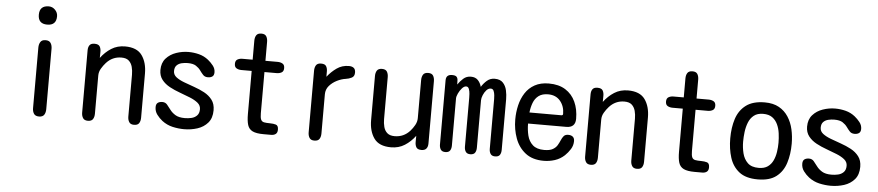

<svg xmlns="http://www.w3.org/2000/svg" viewBox="-44 -1046 6087 1331"><g transform="rotate(5 3000.0 -380.0)"><path d="M250 -636.7Q186.5 -636.7 186.5 -700.2Q186.5 -763.7 251 -763.7Q276.4 -763.7 294.9 -744.6Q313.5 -725.6 313.5 -700.2Q313.5 -636.7 250 -636.7ZM249 2.9Q223.6 2.9 213.4 -12.7Q203.1 -28.3 203.1 -51.8V-472.7Q203.1 -496.1 213.4 -512.2Q223.6 -528.3 249 -528.3Q274.4 -528.3 284.7 -512.2Q294.9 -496.1 294.9 -472.7V-51.8Q294.9 -28.3 284.7 -12.7Q274.4 2.9 249 2.9Z M588.9 2.9Q564.5 2.9 554.7 -12.7Q544.9 -28.3 544.9 -50.8V-483.4Q544.9 -505.9 554.7 -519.5Q564.5 -533.2 588.9 -533.2Q617.2 -533.2 626 -517.6Q634.8 -502 634.3 -480Q633.8 -458 633.8 -438.5Q665 -480.5 706.5 -506.8Q748 -533.2 801.8 -533.2Q884.8 -533.2 919.9 -483.9Q955.1 -434.6 955.1 -357.4V-50.8Q955.1 -27.3 945.3 -12.2Q935.5 2.9 910.2 2.9Q885.7 2.9 876 -12.7Q866.2 -28.3 866.2 -50.8V-341.8Q866.2 -371.1 859.4 -396.5Q852.5 -421.9 835 -438Q817.4 -454.1 783.2 -454.1Q720.7 -454.1 677.7 -406.2Q661.1 -387.7 647.5 -364.7Q633.8 -341.8 633.8 -315.4V-50.8Q633.8 -27.3 624 -12.2Q614.3 2.9 588.9 2.9Z M1258.8 2.9Q1218.8 2.9 1178.2 -6.3Q1137.7 -15.6 1104.5 -41Q1083 -57.6 1065.9 -80.6Q1048.8 -103.5 1048.8 -132.8Q1048.8 -154.3 1061 -163.1Q1073.2 -171.9 1092.8 -171.9Q1113.3 -171.9 1126 -157.2Q1138.7 -142.6 1152.8 -123Q1167 -103.5 1190.9 -88.9Q1214.8 -74.2 1256.8 -74.2Q1281.2 -74.2 1303.7 -79.6Q1326.2 -85 1341.3 -100.6Q1356.4 -116.2 1356.4 -144.5Q1356.4 -170.9 1335 -188.5Q1313.5 -206.1 1279.8 -219.7Q1246.1 -233.4 1208 -247.1Q1169.9 -260.7 1136.2 -278.8Q1102.5 -296.9 1081.1 -324.2Q1059.6 -351.6 1059.6 -391.6Q1059.6 -441.4 1087.4 -472.7Q1115.2 -503.9 1157.7 -518.6Q1200.2 -533.2 1243.2 -533.2Q1280.3 -533.2 1316.4 -523.9Q1352.5 -514.6 1381.8 -491.2Q1401.4 -475.6 1418 -454.6Q1434.6 -433.6 1434.6 -408.2Q1434.6 -387.7 1422.9 -378.9Q1411.1 -370.1 1391.6 -370.1Q1370.1 -370.1 1357.9 -383.3Q1345.7 -396.5 1334 -413.1Q1322.3 -429.7 1302.2 -442.9Q1282.2 -456.1 1244.1 -456.1Q1222.7 -456.1 1202.1 -451.2Q1181.6 -446.3 1168 -432.6Q1154.3 -418.9 1154.3 -392.6Q1154.3 -367.2 1175.8 -350.6Q1197.3 -334 1231 -321.3Q1264.6 -308.6 1302.7 -295.4Q1340.8 -282.2 1374.5 -264.2Q1408.2 -246.1 1429.7 -217.8Q1451.2 -189.5 1451.2 -145.5Q1451.2 -90.8 1422.9 -58.1Q1394.5 -25.4 1350.6 -11.2Q1306.6 2.9 1258.8 2.9Z M1810.5 -10.7Q1759.8 -10.7 1733.9 -23.4Q1708 -36.1 1699.2 -64.5Q1690.4 -92.8 1690.4 -140.6V-440.4H1619.1Q1599.6 -440.4 1585 -448.7Q1570.3 -457 1570.3 -479.5Q1570.3 -502 1585 -510.3Q1599.6 -518.6 1619.1 -518.6H1690.4V-650.4Q1690.4 -673.8 1700.2 -689Q1710 -704.1 1735.4 -704.1Q1760.7 -704.1 1770 -688.5Q1779.3 -672.9 1779.3 -650.4V-518.6H1864.3Q1883.8 -518.6 1898.4 -510.3Q1913.1 -502 1913.1 -479.5Q1913.1 -457 1898.4 -448.7Q1883.8 -440.4 1864.3 -440.4H1779.3V-153.3Q1779.3 -123 1785.6 -109.4Q1792 -95.7 1807.6 -92.8Q1823.2 -89.8 1849.6 -89.8Q1872.1 -89.8 1889.6 -84.5Q1907.2 -79.1 1907.2 -50.8Q1907.2 -29.3 1895 -20Q1882.8 -10.7 1863.3 -10.7Z M2165 2.9Q2140.6 2.9 2130.9 -12.7Q2121.1 -28.3 2121.1 -50.8V-479.5Q2121.1 -502.9 2130.9 -518.1Q2140.6 -533.2 2166 -533.2Q2192.4 -533.2 2201.2 -518.6Q2210 -503.9 2210 -483.9Q2210 -463.9 2210 -445.3Q2238.3 -481.4 2274.9 -507.3Q2311.5 -533.2 2359.4 -533.2Q2380.9 -533.2 2393.1 -523.4Q2405.3 -513.7 2405.3 -491.2Q2405.3 -464.8 2386.2 -455.1Q2367.2 -445.3 2344.7 -442.4Q2315.4 -438.5 2284.2 -422.9Q2252.9 -407.2 2231.4 -382.3Q2210 -357.4 2210 -323.2V-50.8Q2210 -27.3 2200.2 -12.2Q2190.4 2.9 2165 2.9Z M2698.2 2.9Q2615.2 2.9 2580.1 -46.4Q2544.9 -95.7 2544.9 -172.9V-479.5Q2544.9 -502.9 2554.7 -518.1Q2564.5 -533.2 2589.8 -533.2Q2615.2 -533.2 2624.5 -517.6Q2633.8 -502 2633.8 -479.5V-187.5Q2633.8 -159.2 2640.6 -133.3Q2647.5 -107.4 2665.5 -91.8Q2683.6 -76.2 2716.8 -76.2Q2780.3 -76.2 2823.2 -124Q2839.8 -142.6 2853 -166Q2866.2 -189.5 2866.2 -214.8V-479.5Q2866.2 -502.9 2876 -518.1Q2885.7 -533.2 2911.1 -533.2Q2936.5 -533.2 2945.8 -517.6Q2955.1 -502 2955.1 -479.5V-45.9Q2955.1 -23.4 2944.3 -10.3Q2933.6 2.9 2910.2 2.9Q2882.8 2.9 2874 -12.7Q2865.2 -28.3 2865.7 -50.8Q2866.2 -73.2 2866.2 -91.8Q2835 -49.8 2793.5 -23.4Q2752 2.9 2698.2 2.9Z M3076.2 2.9Q3053.7 2.9 3044.4 -11.2Q3035.2 -25.4 3035.2 -45.9V-493.2Q3035.2 -533.2 3077.1 -533.2Q3099.6 -533.2 3107.9 -524.9Q3116.2 -516.6 3117.2 -502.4Q3118.2 -488.3 3118.2 -470.7Q3133.8 -494.1 3155.8 -513.7Q3177.7 -533.2 3208 -533.2Q3239.3 -533.2 3256.8 -515.1Q3274.4 -497.1 3282.2 -468.8Q3297.9 -494.1 3320.3 -513.7Q3342.8 -533.2 3374 -533.2Q3412.1 -533.2 3431.6 -512.2Q3451.2 -491.2 3458 -460.4Q3464.8 -429.7 3464.8 -398.4V-45.9Q3464.8 -24.4 3455.6 -10.7Q3446.3 2.9 3422.9 2.9Q3400.4 2.9 3391.1 -11.2Q3381.8 -25.4 3381.8 -45.9V-392.6Q3381.8 -402.3 3380.4 -418.9Q3378.9 -435.5 3373 -449.2Q3367.2 -462.9 3352.5 -462.9Q3335.9 -462.9 3322.3 -447.8Q3308.6 -432.6 3300.3 -412.1Q3292 -391.6 3292 -377V-45.9Q3292 -24.4 3282.7 -10.7Q3273.4 2.9 3250 2.9Q3227.5 2.9 3218.3 -11.2Q3209 -25.4 3209 -45.9V-385.7Q3209 -394.5 3208 -413.1Q3207 -431.6 3201.2 -447.3Q3195.3 -462.9 3181.6 -462.9Q3167 -462.9 3152.3 -446.3Q3137.7 -429.7 3127.9 -408.7Q3118.2 -387.7 3118.2 -374V-45.9Q3118.2 -24.4 3108.9 -10.7Q3099.6 2.9 3076.2 2.9Z M3760.7 3.9Q3682.6 3.9 3633.8 -34.2Q3585 -72.3 3562.5 -133.8Q3540 -195.3 3540 -264.6Q3540 -315.4 3551.3 -363.3Q3562.5 -411.1 3587.4 -449.7Q3612.3 -488.3 3652.8 -510.7Q3693.4 -533.2 3751 -533.2Q3820.3 -533.2 3866.7 -503.9Q3913.1 -474.6 3936.5 -423.3Q3960 -372.1 3960 -305.7Q3960 -244.1 3896.5 -244.1H3630.9Q3630.9 -200.2 3640.6 -160.6Q3650.4 -121.1 3678.2 -96.2Q3706.1 -71.3 3757.8 -71.3Q3796.9 -71.3 3817.9 -83.5Q3838.9 -95.7 3849.1 -113.3Q3859.4 -130.9 3866.7 -148.4Q3874 -166 3884.3 -178.2Q3894.5 -190.4 3916 -190.4Q3935.5 -190.4 3947.3 -180.7Q3959 -170.9 3959 -150.4Q3959 -120.1 3942.9 -94.2Q3926.8 -68.4 3905.3 -47.9Q3876 -20.5 3838.4 -8.3Q3800.8 3.9 3760.7 3.9ZM3633.8 -321.3H3855.5Q3867.2 -321.3 3867.2 -332Q3867.2 -384.8 3836.9 -421.4Q3806.6 -458 3752 -458Q3710.9 -458 3686 -439Q3661.1 -419.9 3649.4 -388.7Q3637.7 -357.4 3633.8 -321.3Z M4088.9 2.9Q4064.5 2.9 4054.7 -12.7Q4044.9 -28.3 4044.9 -50.8V-483.4Q4044.9 -505.9 4054.7 -519.5Q4064.5 -533.2 4088.9 -533.2Q4117.2 -533.2 4126 -517.6Q4134.8 -502 4134.3 -480Q4133.8 -458 4133.8 -438.5Q4165 -480.5 4206.5 -506.8Q4248 -533.2 4301.8 -533.2Q4384.8 -533.2 4419.9 -483.9Q4455.1 -434.6 4455.1 -357.4V-50.8Q4455.1 -27.3 4445.3 -12.2Q4435.5 2.9 4410.2 2.9Q4385.7 2.9 4376 -12.7Q4366.2 -28.3 4366.2 -50.8V-341.8Q4366.2 -371.1 4359.4 -396.5Q4352.5 -421.9 4335 -438Q4317.4 -454.1 4283.2 -454.1Q4220.7 -454.1 4177.7 -406.2Q4161.1 -387.7 4147.5 -364.7Q4133.8 -341.8 4133.8 -315.4V-50.8Q4133.8 -27.3 4124 -12.2Q4114.3 2.9 4088.9 2.9Z M4810.5 -10.7Q4759.8 -10.7 4733.9 -23.4Q4708 -36.1 4699.2 -64.5Q4690.4 -92.8 4690.4 -140.6V-440.4H4619.1Q4599.6 -440.4 4585 -448.7Q4570.3 -457 4570.3 -479.5Q4570.3 -502 4585 -510.3Q4599.6 -518.6 4619.1 -518.6H4690.4V-650.4Q4690.4 -673.8 4700.2 -689Q4710 -704.1 4735.4 -704.1Q4760.7 -704.1 4770 -688.5Q4779.3 -672.9 4779.3 -650.4V-518.6H4864.3Q4883.8 -518.6 4898.4 -510.3Q4913.1 -502 4913.1 -479.5Q4913.1 -457 4898.4 -448.7Q4883.8 -440.4 4864.3 -440.4H4779.3V-153.3Q4779.3 -123 4785.6 -109.4Q4792 -95.7 4807.6 -92.8Q4823.2 -89.8 4849.6 -89.8Q4872.1 -89.8 4889.6 -84.5Q4907.2 -79.1 4907.2 -50.8Q4907.2 -29.3 4895 -20Q4882.8 -10.7 4863.3 -10.7Z M5250 2.9Q5167 2.9 5120.6 -33.7Q5074.2 -70.3 5055.2 -130.9Q5036.1 -191.4 5036.1 -264.6Q5036.1 -339.8 5055.7 -400.4Q5075.2 -460.9 5123 -497.1Q5170.9 -533.2 5253.9 -533.2Q5312.5 -533.2 5352.5 -510.7Q5392.6 -488.3 5417.5 -449.7Q5442.4 -411.1 5453.1 -363.3Q5463.9 -315.4 5463.9 -263.7Q5463.9 -190.4 5444.8 -129.9Q5425.8 -69.3 5379.4 -33.2Q5333 2.9 5250 2.9ZM5250 -77.1Q5289.1 -77.1 5313 -94.2Q5336.9 -111.3 5349.6 -138.7Q5362.3 -166 5367.2 -198.7Q5372.1 -231.4 5372.1 -262.7Q5372.1 -293.9 5367.7 -327.6Q5363.3 -361.3 5350.1 -389.6Q5336.9 -418 5313 -435.5Q5289.1 -453.1 5249 -453.1Q5209 -453.1 5184.6 -433.6Q5160.2 -414.1 5147.9 -382.8Q5135.7 -351.6 5131.3 -316.4Q5127 -281.2 5127 -250Q5127 -208 5136.7 -168.5Q5146.5 -128.9 5172.9 -103Q5199.2 -77.1 5250 -77.1Z M5758.8 2.9Q5718.8 2.9 5678.2 -6.3Q5637.7 -15.6 5604.5 -41Q5583 -57.6 5565.9 -80.6Q5548.8 -103.5 5548.8 -132.8Q5548.8 -154.3 5561 -163.1Q5573.2 -171.9 5592.8 -171.9Q5613.3 -171.9 5626 -157.2Q5638.7 -142.6 5652.8 -123Q5667 -103.5 5690.9 -88.9Q5714.8 -74.2 5756.8 -74.2Q5781.2 -74.2 5803.7 -79.6Q5826.2 -85 5841.3 -100.6Q5856.4 -116.2 5856.4 -144.5Q5856.4 -170.9 5835 -188.5Q5813.5 -206.1 5779.8 -219.7Q5746.1 -233.4 5708 -247.1Q5669.9 -260.7 5636.2 -278.8Q5602.5 -296.9 5581.1 -324.2Q5559.6 -351.6 5559.6 -391.6Q5559.6 -441.4 5587.4 -472.7Q5615.2 -503.9 5657.7 -518.6Q5700.2 -533.2 5743.2 -533.2Q5780.3 -533.2 5816.4 -523.9Q5852.5 -514.6 5881.8 -491.2Q5901.4 -475.6 5918 -454.6Q5934.6 -433.6 5934.6 -408.2Q5934.6 -387.7 5922.9 -378.9Q5911.1 -370.1 5891.6 -370.1Q5870.1 -370.1 5857.9 -383.3Q5845.7 -396.5 5834 -413.1Q5822.3 -429.7 5802.2 -442.9Q5782.2 -456.1 5744.1 -456.1Q5722.7 -456.1 5702.1 -451.2Q5681.6 -446.3 5668 -432.6Q5654.3 -418.9 5654.3 -392.6Q5654.3 -367.2 5675.8 -350.6Q5697.3 -334 5731 -321.3Q5764.6 -308.6 5802.7 -295.4Q5840.8 -282.2 5874.5 -264.2Q5908.2 -246.1 5929.7 -217.8Q5951.2 -189.5 5951.2 -145.5Q5951.2 -90.8 5922.9 -58.1Q5894.5 -25.4 5850.6 -11.2Q5806.6 2.9 5758.8 2.9Z"/></g></svg>

Font: Kosugi Maru
Style: Regular
Weight: 400
Designer: MOTOYA
Version: Version 4.002